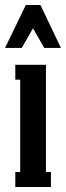

<svg xmlns="http://www.w3.org/2000/svg" viewBox="-29 -748 264 768"><path d="M147.9 -556.2 103 -634.8 58.1 -556.2H-8.8L74.2 -728H132.8L214.8 -556.2ZM32.2 -488.8H154.8V-60.1H174.8V0H32.2V-60.1H51.8V-429.2H32.2Z"/></svg>

Font: Margherita Bold
Style: Regular
Weight: 700
Designer: James Puckett
Foundry: Dunwich Type Founders
Version: Version 1.008;hotconv 1.0.109;makeotfexe 2.5.65596